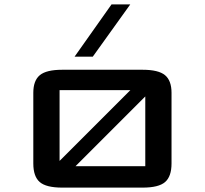

<svg xmlns="http://www.w3.org/2000/svg" viewBox="-20 -855 934 875"><path d="M402.8 -596.7H319.8L488.3 -835H573.7ZM683.1 -456.5 258.8 -32.2 210.4 -80.6 634.8 -504.9ZM761.7 -109.9Q761.7 -50.8 732.4 -25.4Q703.1 0 629.9 0H263.7Q190.4 0 161.1 -25.4Q131.8 -50.8 131.8 -109.9V-432.1Q131.8 -487.8 161.6 -512.5Q191.4 -537.1 263.7 -537.1H629.9Q702.1 -537.1 731.9 -512.5Q761.7 -487.8 761.7 -432.1ZM642.1 -444.3H251.5V-97.7H642.1Z"/></svg>

Font: Squarish Sans CT
Style: Regular
Weight: 400
Version: Version 0.9